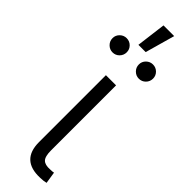

<svg xmlns="http://www.w3.org/2000/svg" viewBox="-322 -871 867 867"><g transform="rotate(45 111.5 -437.5)"><path d="M194.3 2Q135.7 4.4 106.2 -23.2Q76.7 -50.8 76.7 -108.4V-535.6H141.6V-120.1Q141.6 -81.5 155 -67.9Q168.5 -54.2 200.2 -56.6Q208 -56.6 212.6 -57.1Q217.3 -57.6 222.2 -58.6L231 -2.4Q224.1 -0.5 214.4 0.7Q204.6 2 194.3 2ZM192.9 -629.4Q174.3 -629.4 160.9 -642.8Q147.5 -656.2 147.5 -675.3Q147.5 -693.8 160.9 -707Q174.3 -720.2 192.9 -720.2Q211.9 -720.2 225.1 -707Q238.3 -693.8 238.3 -675.3Q238.3 -656.2 225.1 -642.8Q211.9 -629.4 192.9 -629.4ZM24.9 -629.4Q6.3 -629.4 -7.1 -642.8Q-20.5 -656.2 -20.5 -675.3Q-20.5 -693.8 -7.1 -707Q6.3 -720.2 24.9 -720.2Q43.9 -720.2 57.1 -707Q70.3 -693.8 70.3 -675.3Q70.3 -656.2 57.1 -642.8Q43.9 -629.4 24.9 -629.4ZM83.5 -736.3 101.6 -878.4H169.9L129.9 -736.3Z"/></g></svg>

Font: Inter 20pt Light
Style: Regular
Weight: 300
Version: Version 4.001;git-66647c0bb